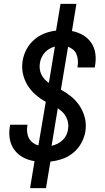

<svg xmlns="http://www.w3.org/2000/svg" viewBox="-20 -863 540 990"><path d="M135 107 158 -32Q126 -37 99 -51.5Q72 -66 54 -90.5Q36 -115 30.5 -146.5Q25 -178 31 -211L32 -220H122L121 -215Q118 -198 120 -181Q122 -164 129.5 -150Q137 -136 150 -126.5Q163 -117 178 -113L216 -338Q187 -354 163 -375Q139 -396 122 -423.5Q105 -451 98 -484Q91 -517 97 -551Q102 -581 117 -609Q132 -637 156 -658Q180 -679 209.5 -690.5Q239 -702 269 -705L292 -843H374L351 -703Q382 -697 408 -682Q434 -667 450.5 -642.5Q467 -618 471.5 -587Q476 -556 470 -524L469 -515H379L380 -520Q383 -537 381.5 -553Q380 -569 374.5 -583Q369 -597 357 -607Q345 -617 331 -622L294 -401Q323 -385 348.5 -364Q374 -343 392 -315Q410 -287 418 -253.5Q426 -220 420 -184Q415 -154 399 -125Q383 -96 357.5 -75Q332 -54 301 -43.5Q270 -33 240 -30L217 107ZM232 -435 263 -623Q248 -619 235 -611.5Q222 -604 211.5 -592.5Q201 -581 194.5 -567Q188 -553 186 -539Q183 -523 185 -507.5Q187 -492 193.5 -478.5Q200 -465 210 -454.5Q220 -444 232 -435ZM246 -111Q262 -115 276.5 -122Q291 -129 303 -140.5Q315 -152 322 -166.5Q329 -181 331 -197Q334 -214 331 -230Q328 -246 321 -260Q314 -274 302.5 -285Q291 -296 278 -305Z"/></svg>

Font: Iosevka Medium Oblique
Style: Regular
Weight: 500
Italic angle: -9°
Monospace: yes
Designer: Belleve Invis
Foundry: Belleve Invis
Version: Version 32.5.0; ttfautohint (v1.8.4)